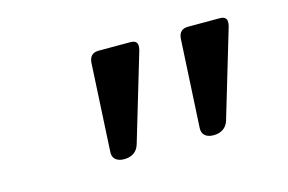

<svg xmlns="http://www.w3.org/2000/svg" viewBox="-49 -718 699 466"><g transform="rotate(-15 300.0 -484.5)"><path d="M319.8 -605.5Q319.8 -601.1 318.4 -595.2L252.9 -375.5Q249 -362.8 239.3 -356Q229.5 -349.1 214.8 -349.1Q200.7 -349.1 193.1 -356Q185.5 -362.8 186.5 -375.5L198.2 -595.2Q199.7 -619.6 222.7 -619.6H302.7Q319.8 -619.6 319.8 -605.5ZM544.4 -605.5Q544.4 -601.1 543 -595.2L477.5 -375.5Q473.6 -362.8 463.9 -356Q454.1 -349.1 439.5 -349.1Q425.3 -349.1 417.7 -356Q410.2 -362.8 411.1 -375.5L422.9 -595.2Q424.3 -619.6 447.3 -619.6H527.3Q544.4 -619.6 544.4 -605.5Z"/></g></svg>

Font: Courier Prime Sans
Style: Italic
Weight: 400
Italic angle: -10°
Designer: Alan Dague-Greene
Foundry: Quote-Unquote Apps
Version: Version 3.020